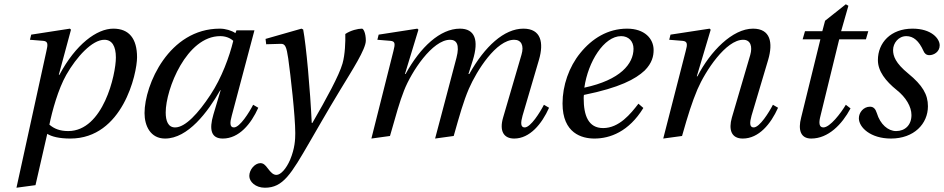

<svg xmlns="http://www.w3.org/2000/svg" viewBox="-20 -636 4415 898"><path d="M57 242 146 230 201 -10C222 3 257 12 309 12C554 12 621 -292 621 -368C621 -455 584 -502 510 -502C433 -502 334 -429 258 -286H255L312 -497L307 -502L126 -474L120 -450L182 -445C206 -443 204 -427 197 -397ZM211 -53C224 -117 252 -219 290 -286C338 -370 411 -450 468 -450C504 -450 522 -420 522 -367C522 -288 463 -23 299 -23C260 -23 233 -34 211 -53Z M656 -107C656 -47 684 12 752 12C859 12 952 -112 1010 -214H1012L978 -100C957 -29 968 12 1022 12C1098 12 1154 -56 1188 -132L1164 -146C1146 -111 1102 -40 1074 -40C1054 -40 1055 -63 1064 -95L1170 -494H1086L1081 -481C1064 -493 1035 -502 1008 -502C770 -502 656 -239 656 -107ZM755 -110C755 -220 853 -467 1010 -467C1034 -467 1056 -459 1071 -445C1053 -371 1017 -272 964 -192C908 -107 847 -40 799 -40C766 -40 755 -71 755 -110Z M1146 187C1146 214 1175 242 1219 242C1304 242 1341 179 1429 27C1449 -7 1509 -113 1571 -215C1628 -309 1691 -406 1691 -446C1691 -481 1680 -502 1673 -502C1654 -502 1620 -494 1595 -477C1596 -442 1594 -381 1582 -339C1566 -283 1507 -175 1441 -61H1438C1431 -214 1412 -425 1398 -498L1390 -502L1222 -454L1225 -429L1293 -431C1315 -432 1320 -415 1328 -363C1339 -285 1361 -93 1361 -13C1361 17 1359 58 1337 111C1319 153 1293 182 1273 182C1258 182 1247 171 1232 151C1220 135 1212 127 1197 127C1171 128 1146 158 1146 187Z M1717 12 1804 0C1833 -102 1849 -160 1870 -213C1904 -300 2002 -450 2085 -450C2115 -450 2131 -428 2115 -366L2041 -86L2015 12L2102 0C2131 -102 2147 -160 2173 -221C2210 -306 2301 -450 2385 -450C2418 -450 2432 -423 2419 -380L2333 -86C2315 -24 2335 12 2385 12C2458 12 2514 -56 2548 -132L2524 -146C2506 -111 2462 -40 2434 -40C2414 -40 2415 -63 2424 -95L2501 -357C2524 -436 2511 -502 2428 -502C2338 -502 2247 -419 2175 -290H2171L2191 -353C2221 -449 2201 -502 2131 -502C2039 -502 1946 -416 1877 -290H1874L1937 -497L1932 -502L1751 -474L1745 -450L1806 -445C1830 -443 1828 -429 1820 -397Z M2611 -152C2611 -12 2702 12 2760 12C2833 12 2921 -20 2989 -131L2966 -151C2930 -104 2876 -37 2801 -37C2731 -37 2710 -97 2710 -176C2710 -181 2710 -185 2711 -192C2879 -226 2952 -266 2995 -306C3030 -341 3037 -374 3037 -402C3037 -455 2995 -502 2913 -502C2823 -502 2749 -456 2694 -388C2641 -323 2611 -236 2611 -152ZM2713 -226C2730 -347 2805 -467 2885 -467C2920 -467 2943 -443 2943 -408C2943 -338 2882 -262 2713 -226Z M3082 12 3170 0C3199 -102 3216 -156 3242 -218C3279 -304 3375 -450 3456 -450C3491 -450 3500 -418 3489 -379L3403 -86C3387 -30 3400 12 3454 12C3529 12 3585 -56 3619 -132L3595 -146C3577 -111 3533 -40 3505 -40C3485 -40 3486 -63 3495 -95L3573 -357C3596 -436 3584 -502 3502 -502C3406 -502 3302 -396 3242 -279H3239L3304 -497L3299 -502L3116 -474L3110 -450L3172 -445C3196 -443 3196 -429 3187 -397Z M3727 -86C3712 -29 3724 12 3774 12C3854 12 3918 -54 3958 -129L3936 -146C3913 -107 3862 -40 3831 -40C3810 -40 3810 -63 3816 -88L3905 -452H4030L4041 -490H3914L3948 -609L3936 -616L3839 -539L3826 -490H3745L3734 -452H3817Z M3997 -83C3997 -40 4052 12 4147 12C4255 12 4320 -57 4320 -139C4320 -194 4295 -237 4228 -292C4168 -341 4157 -374 4157 -402C4157 -434 4182 -467 4219 -467C4252 -467 4278 -445 4299 -398C4304 -386 4312 -378 4327 -378C4347 -378 4375 -393 4375 -424C4375 -455 4337 -502 4248 -502C4146 -502 4086 -436 4086 -355C4086 -303 4122 -257 4174 -215C4217 -181 4243 -137 4243 -98C4243 -51 4213 -23 4171 -23C4134 -23 4097 -54 4081 -107C4075 -126 4066 -137 4049 -137C4019 -137 3997 -110 3997 -83Z"/></svg>

Font: Heuristica
Style: Italic
Weight: 400
Italic angle: -13°
Version: Version 1.0.1